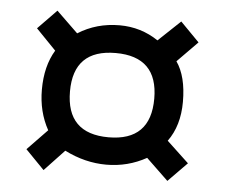

<svg xmlns="http://www.w3.org/2000/svg" viewBox="-40 -527 637 543"><g transform="rotate(5 278.0 -255.5)"><path d="M105.5 -369.1 48.8 -427.7 102.1 -482.4 163.1 -423.3Q215.8 -456.5 281.2 -456.5Q341.8 -456.5 391.1 -423.3L453.6 -482.4L507.3 -427.7L449.7 -369.1Q478 -328.6 478 -256.3Q478 -188.5 444.8 -143.1L507.3 -84.5L453.6 -29.8L391.1 -89.8Q338.4 -60.5 277.3 -60.5Q216.8 -60.5 158.7 -89.8L102.1 -29.8L48.8 -84.5L105.5 -143.1Q77.6 -193.4 77.6 -256.3Q77.6 -323.2 105.5 -369.1ZM157.2 -258.3Q157.2 -138.2 276.9 -138.2Q396.5 -138.2 396.5 -258.3Q396.5 -377.4 276.9 -377.4Q157.2 -377.4 157.2 -258.3Z"/></g></svg>

Font: Sansation
Style: Regular
Weight: 400
Designer: Bernd Montag
Version: Version 1.301